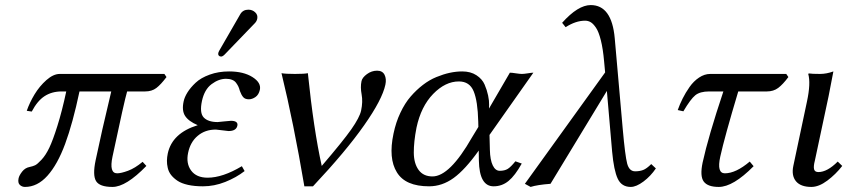

<svg xmlns="http://www.w3.org/2000/svg" viewBox="-20 -718 3310 750"><path d="M622.1 -429.2 630.4 -417Q608.4 -387.7 590.8 -374.3Q573.2 -360.8 546.9 -360.8H476.6Q465.8 -324.7 419.4 -106Q405.8 -41 437.5 -41Q453.1 -41 480.2 -51Q507.3 -61 537.1 -85.9L551.8 -69.8Q472.2 12.2 419.4 12.2Q369.1 12.2 355.2 -10.7Q341.3 -33.7 353.5 -91.8Q375.5 -197.8 414.6 -360.8H290.5Q264.2 -236.3 234.4 -155.8Q204.6 -75.2 165.3 -31.5Q126 12.2 77.6 12.2Q65.9 12.2 57.4 4.2Q48.8 -3.9 52.7 -22Q55.2 -33.2 66.7 -47.9Q78.1 -62.5 96.2 -65.9Q108.4 -68.4 117.2 -72.5Q126 -76.7 142.3 -94.2Q158.7 -111.8 172.6 -140.9Q186.5 -169.9 204.3 -226.6Q222.2 -283.2 238.8 -360.8H220.7Q182.6 -360.8 154.3 -342.5Q126 -324.2 104 -282.2L84.5 -285.2Q95.7 -317.4 115 -349.4Q134.3 -381.3 161.4 -405.3Q188.5 -429.2 213.4 -429.2Z M950.2 -680.2Q965.8 -680.2 976.8 -669.9Q987.8 -659.7 984.9 -645Q982.9 -634.8 975.1 -627L857.4 -504.9Q849.6 -497.1 843.8 -497.1Q837.9 -497.1 834.7 -500.7Q831.5 -504.4 832.5 -509.8Q833 -513.7 836.4 -520L918.9 -663.1Q929.2 -680.2 950.2 -680.2ZM714.8 -121.1Q706.1 -79.6 726.6 -51.8Q747.1 -23.9 791 -23.9Q849.6 -23.9 924.8 -68.8L935.5 -49.8Q902.8 -24.4 859.9 -7.3Q816.9 9.8 772.9 9.8Q739.7 9.8 714.4 4.2Q689 -1.5 673.6 -11.7Q658.2 -22 648.4 -34.4Q638.7 -46.9 635.3 -62Q631.8 -77.1 632.1 -90.6Q632.3 -104 635.3 -118.2Q652.3 -198.2 752.4 -229Q716.8 -244.1 703.1 -265.1Q689.5 -286.1 697.3 -321.8Q700.7 -338.4 712.4 -357.2Q724.1 -376 744.4 -395Q764.6 -414.1 799.1 -426.5Q833.5 -439 875 -439Q931.2 -439 966.1 -417Q1001 -395 995.1 -367.2Q990.7 -347.7 977.8 -338.9Q964.8 -330.1 952.1 -330.1Q937.5 -330.1 930.2 -338.4Q922.9 -346.7 917 -362.8Q914.1 -373.5 911.1 -379.9Q908.2 -386.2 902.3 -394.3Q896.5 -402.3 886.5 -406.2Q876.5 -410.2 862.8 -410.2Q834.5 -410.2 806.6 -389.4Q778.8 -368.7 769 -324.2Q758.8 -276.9 775.9 -259Q793 -241.2 830.1 -241.2L855 -243.7Q879.9 -246.1 882.3 -246.1Q896.5 -246.1 902.8 -241.2Q909.2 -236.3 907.2 -227.1Q902.8 -206.1 872.6 -206.1Q868.7 -206.1 848.1 -209Q827.6 -211.9 823.2 -211.9Q781.2 -211.9 752.4 -187.5Q723.6 -163.6 714.8 -121.1Z M1236.8 -69.8Q1319.3 -166 1352.1 -212.6Q1384.8 -259.3 1390.6 -286.1Q1397.9 -320.8 1392.6 -349.1Q1387.2 -377.4 1392.1 -400.9Q1395 -415 1413.3 -428.5Q1431.6 -441.9 1453.1 -441.9Q1474.1 -441.9 1482.2 -425.8Q1490.2 -409.7 1485.4 -387.2Q1473.1 -329.1 1402.3 -228.5Q1331.5 -127.4 1202.6 9.8H1168.9Q1127 -237.8 1079.6 -432.1Q1095.2 -429.2 1132.3 -429.2Q1168.9 -429.2 1182.6 -432.1Q1205.1 -212.4 1236.8 -69.8Z M1892.1 -190.9 1893.6 -132.8Q1894.5 -93.3 1904.8 -72Q1915 -50.8 1932.1 -50.8Q1951.2 -50.8 1963.4 -58.3Q1975.6 -65.9 1993.2 -87.9L2018.1 -79.1Q1991.7 -31.7 1966.3 -11Q1940.9 9.8 1908.2 9.8Q1852.5 9.8 1850.6 -90.8L1850.1 -129.9Q1796.9 -55.2 1752 -22.7Q1707 9.8 1656.2 9.8Q1563.5 9.8 1530.3 -44.9Q1496.6 -99.1 1517.1 -195.8Q1526.4 -240.7 1543.9 -277.3Q1561.5 -314.9 1584 -340.8Q1606.4 -366.7 1631.8 -386.2Q1657.2 -405.8 1684.6 -417Q1711.9 -428.2 1736.8 -433.6Q1761.7 -439 1785.6 -439Q1818.4 -439 1841.1 -424.1Q1863.8 -409.2 1873 -387.7Q1882.3 -366.2 1886.7 -345Q1891.1 -323.7 1890.6 -308.6L1890.1 -293.9L1971.7 -434.1Q1979.5 -434.1 1995.1 -431.6Q2010.7 -429.2 2018.6 -429.2Q2026.4 -429.2 2041.7 -431.6Q2057.1 -434.1 2063.5 -434.1ZM1848.6 -222.2 1848.1 -243.2Q1846.2 -322.8 1830.3 -361.3Q1814.5 -399.9 1772.5 -399.9Q1719.7 -399.9 1672.1 -351.1Q1624.5 -302.2 1606.9 -219.2Q1596.2 -164.1 1596.4 -121.8Q1596.7 -79.6 1615.2 -54.2Q1633.8 -28.8 1669.4 -28.8Q1736.8 -28.8 1823.7 -181.2Z M2542 -60.1Q2522 -30.3 2493.7 -9Q2465.3 12.2 2443.8 12.2Q2408.2 12.2 2393.1 -19.8Q2377.9 -51.8 2371.1 -126L2350.6 -362.8L2130.4 0Q2078.6 3.9 2052.7 12.2L2030.3 0L2343.8 -435.1L2339.8 -478Q2335.4 -527.8 2327.1 -560.5Q2318.8 -593.8 2308.1 -609.6Q2297.4 -625.5 2287.4 -631.3Q2277.3 -637.2 2265.6 -637.2Q2229 -637.2 2189.5 -611.8L2175.8 -628.9Q2237.8 -698.2 2287.6 -698.2Q2369.6 -698.2 2381.3 -568.8L2412.6 -213.9Q2421.9 -108.9 2429.9 -78.9Q2438 -48.8 2460.9 -48.8Q2479 -48.8 2492.4 -54Q2505.9 -59.1 2523.9 -77.1Z M2754.4 -429.2H3051.3L3059.6 -417Q3038.1 -388.2 3019.8 -374.5Q3001.5 -360.8 2975.6 -360.8H2863.8Q2810.1 -181.6 2793.5 -106Q2779.3 -41 2811.5 -41Q2854.5 -41 2908.7 -86.9L2923.8 -68.8Q2843.8 12.2 2787.6 12.2Q2744.6 12.2 2729 -8.8Q2713.4 -29.8 2724.6 -83Q2746.6 -184.1 2805.7 -360.8H2750Q2714.4 -360.8 2696 -345.9Q2677.7 -331.1 2649.4 -283.2L2627.4 -288.1Q2635.3 -310.5 2646.5 -333Q2657.7 -355.5 2673.6 -378.2Q2689.5 -400.9 2710.7 -415Q2731.9 -429.2 2754.4 -429.2Z M3132.3 -321.8Q3147.5 -393.1 3137.2 -429.2L3139.6 -431.2Q3151.4 -429.2 3183.1 -429.2Q3208.5 -429.2 3235.4 -439Q3223.6 -375 3216.8 -342.8L3163.1 -90.8Q3157.2 -68.4 3159.9 -57.1Q3162.6 -45.9 3176.8 -45.9Q3211.4 -45.9 3252.4 -86.9L3270 -69.8Q3244.6 -37.1 3211.7 -12.5Q3178.7 12.2 3149.4 12.2Q3107.9 12.2 3089.4 -9.8Q3070.8 -32.2 3079.1 -70.8Z"/></svg>

Font: Linux Biolinum G
Style: Italic
Weight: 400
Italic angle: -12°
Designer: Philipp H. Poll
Foundry: Philipp H. Poll
Version: Version 0.5.1